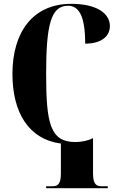

<svg xmlns="http://www.w3.org/2000/svg" viewBox="-20 -744 631 1003"><path d="M221 239H543V229H511C486 229 466 221 466 164V-22H464C443 -10 407 -2 374 -2C243 -2 221 -97 221 -358C221 -614 246 -714 335 -714C393 -714 425 -659 425 -516C505 -516 554 -551 554 -608C554 -673 487 -724 352 -724C150 -724 45 -574 45 -358C45 -158 128 -17 298 6V164C298 221 279 229 253 229H221Z"/></svg>

Font: Noto Serif Display ExtraCondensed Black
Style: Regular
Weight: 900
Width: 2
Designer: Monotype Design Team
Foundry: Monotype Imaging Inc.
Version: Version 2.009